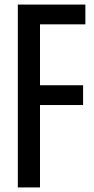

<svg xmlns="http://www.w3.org/2000/svg" viewBox="-20 -820 412 840"><path d="M58 0V-800H353.5V-713.5H155V-447H343.5V-360.5H155V0Z"/></svg>

Font: Big Shoulders Text Thin SemiBold
Style: Regular
Weight: 600
Version: Version 2.002